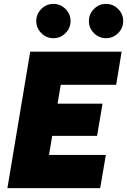

<svg xmlns="http://www.w3.org/2000/svg" viewBox="-20 -965 652 985"><path d="M18 0 135 -700H320L203 0ZM148 0 177 -170H523L494 0ZM193 -268 221 -433H506L478 -268ZM237 -530 265 -700H604L576 -530ZM254 -769Q218 -769 192 -795Q166 -821 166 -857Q166 -893 192 -919Q218 -945 254 -945Q290 -945 316 -919Q342 -893 342 -857Q342 -821 316 -795Q290 -769 254 -769ZM524 -769Q488 -769 462 -795Q436 -821 436 -857Q436 -893 462 -919Q488 -945 524 -945Q560 -945 586 -919Q612 -893 612 -857Q612 -821 586 -795Q560 -769 524 -769Z"/></svg>

Font: Figtree Light Black
Style: Italic
Weight: 900
Italic angle: -9.5°
Version: Version 2.000